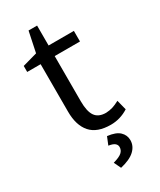

<svg xmlns="http://www.w3.org/2000/svg" viewBox="-225 -734 878 1052"><g transform="rotate(-30 214.0 -207.5)"><path d="M29 0ZM394 -20Q342 13 282 13Q196 13 155 -33.5Q114 -80 114 -167V-467H29V-505L122 -531L149 -660H203V-534H363V-467H203V-181Q203 -116 224 -86.5Q245 -57 292 -57Q315 -58 334.5 -64Q354 -70 378 -83ZM191 201Q231 190 246.5 176Q262 162 262 142Q262 128 250.5 118.5Q239 109 212 105L232 56Q285 62 308.5 84.5Q332 107 332 139Q332 176 302.5 203.5Q273 231 212 245Z"/></g></svg>

Font: Martel Sans
Style: Regular
Weight: 400
Designer: Dan Reynolds and Mathieu Réguer
Foundry: Dan Reynolds and Mathieu Réguer
Version: Version 1.002; ttfautohint (v1.1) -l 5 -r 5 -G 72 -x 0 -D la